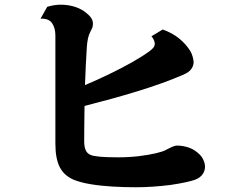

<svg xmlns="http://www.w3.org/2000/svg" viewBox="-20 -791 1040 814"><path d="M180.2 -762.2Q215.3 -772.5 245.8 -771Q276.4 -769.5 300.8 -761Q325.2 -752.4 340.8 -740.2Q356 -729 365 -717Q374 -705.1 374 -690.9Q374 -680.2 371.1 -672.9Q368.2 -665.5 362.8 -655.8Q356.4 -644 353 -628.2Q349.6 -612.3 348.1 -590.8Q345.7 -556.2 343.8 -514.9Q341.8 -473.6 340.3 -430.2Q393.6 -452.6 444.3 -477.3Q495.1 -502 538.6 -526.4Q582 -550.8 612.8 -573.2Q621.1 -579.1 628.7 -587.2Q636.2 -595.2 636.2 -606Q636.2 -611.8 632.6 -620.6Q628.9 -629.4 622.1 -637.2L669.9 -666Q711.4 -650.9 740 -627.4Q768.6 -604 787.1 -574.2Q793 -564.5 796.9 -550.3Q800.8 -536.1 800.8 -527.8Q800.8 -512.2 791 -498.3Q781.2 -484.4 756.8 -474.1Q716.3 -456.5 667 -438.7Q617.7 -420.9 562.7 -404.1Q507.8 -387.2 450.9 -371.6Q394 -356 338.4 -341.8Q337.9 -301.8 337.4 -263.7Q336.9 -225.6 336.9 -192.9Q336.9 -163.1 346.4 -148.4Q356 -133.8 378.9 -129.9Q406.2 -125.5 432.9 -124.8Q459.5 -124 481 -124Q528.8 -124 570.3 -129.2Q611.8 -134.3 641.4 -141.4Q670.9 -148.4 682.1 -154.8Q691.9 -160.2 706.5 -167Q721.2 -173.8 731 -173.8Q753.9 -173.8 779.1 -165.8Q804.2 -157.7 826.2 -136.2Q837.4 -125 843.3 -110.8Q849.1 -96.7 849.1 -84Q849.1 -66.9 838.9 -52.2Q828.6 -37.6 809.1 -29.8Q792 -23.4 763.9 -17.6Q735.8 -11.7 702.1 -6.8Q667.5 -2.4 630.1 0.2Q592.8 2.9 556.2 2.9Q506.8 2.9 457 0Q407.2 -2.9 364.5 -10Q321.8 -17.1 293 -28.8Q252.4 -45.9 233.6 -81.8Q214.8 -117.7 214.8 -182.1V-640.1Q214.8 -672.4 200.7 -692.9Q186.5 -713.4 151.9 -711.9Z"/></svg>

Font: BIZ UDMincho
Style: Bold
Weight: 700
Monospace: yes
Designer: TypeBank Co., Ltd.
Foundry: Morisawa Inc.
Version: Version 1.06